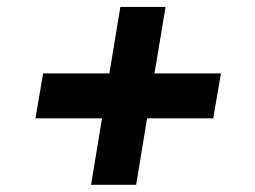

<svg xmlns="http://www.w3.org/2000/svg" viewBox="-20 -562 720 543"><path d="M237.6 -39.4H365.1L396 -227.3H583.1L604.8 -354.4H416.9L448.2 -542.3H320.3L289.4 -354.4H101.9L80.3 -227.3H268.5Z"/></svg>

Font: Margiela Sans
Style: Bold Italic
Weight: 700
Italic angle: -9.39999°
Designer: Stefan Endress, Andreas Faust
Version: Version 1.100;FEAKit 1.0